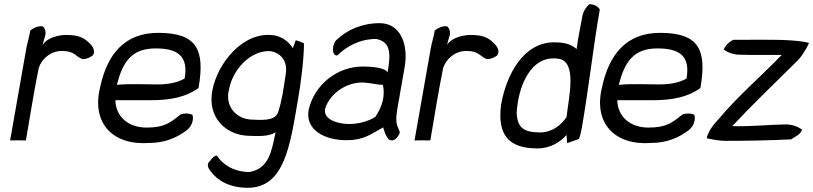

<svg xmlns="http://www.w3.org/2000/svg" viewBox="-20 -655 3863 912"><path d="M28 12C54 11 77 12 103 12C123 -103 141 -220 164 -332C178 -376 221 -413 274 -413C336 -413 337 -387 372 -374C390 -374 407 -381 422 -393C434 -414 420 -435 408 -447C375 -481 347 -489 289 -489C242 -487 197 -468 183 -442C185 -454 189 -467 193 -480C201 -502 194 -522 182 -530C160 -533 137 -521 124 -510C119 -480 110 -452 105 -425Z M456 -242C413 -72 514 37 689 24C764 24 822 -2 868 -37C893 -57 901 -89 894 -110C877 -117 859 -118 839 -112C789 -73 763 -49 676 -49C588 -49 530 -102 528 -179H697C792 -179 866 -195 923 -237C955 -421 914 -499 731 -499C572 -499 489 -397 456 -242ZM535 -252C563 -360 604 -425 719 -425C823 -425 876 -390 857 -282C824 -263 781 -254 728 -254C665 -254 596 -258 535 -252Z M988 -222C966 -98 1050 -15 1158 -10C1209 -8 1258 -6 1289 -27C1270 65 1257 145 1166 162C1088 162 1037 125 1010 84C1004 83 989 91 979 108C957 125 971 147 980 158C1014 204 1072 237 1157 237C1332 237 1358 33 1394 -173C1411 -272 1423 -370 1424 -449C1409 -456 1396 -461 1385 -464L1371 -426C1354 -453 1326 -479 1283 -487C1138 -510 1012 -357 988 -222ZM1068 -230C1084 -323 1170 -418 1265 -412C1317 -403 1348 -361 1337 -301C1326 -229 1320 -179 1300 -119C1284 -79 1218 -85 1174 -87C1100 -90 1047 -153 1068 -230Z M1446 -133C1429 -37 1523 11 1626 11C1708 11 1742 -18 1800 -50C1808 -27 1809 -13 1827 7C1854 27 1880 -18 1879 -27C1869 -60 1856 -61 1866 -130L1902 -336C1921 -442 1883 -545 1784 -545C1699 -545 1629 -513 1579 -466C1557 -447 1553 -387 1583 -392C1625 -434 1689 -470 1767 -470C1838 -456 1836 -397 1821 -311C1810 -334 1744 -339 1703 -339C1582 -339 1473 -253 1446 -133ZM1524 -137C1546 -215 1639 -275 1725 -261C1752 -259 1774 -252 1799 -252C1810 -198 1796 -150 1763 -100C1731 -79 1684 -66 1638 -66C1591 -66 1515 -84 1524 -137Z M1949 12C1975 11 1998 12 2024 12C2044 -103 2062 -220 2085 -332C2099 -376 2142 -413 2195 -413C2257 -413 2258 -387 2293 -374C2311 -374 2328 -381 2343 -393C2355 -414 2341 -435 2329 -447C2296 -481 2268 -489 2210 -489C2163 -487 2118 -468 2104 -442C2106 -454 2110 -467 2114 -480C2122 -502 2115 -522 2103 -530C2081 -533 2058 -521 2045 -510C2040 -480 2031 -452 2026 -425Z M2360 -157C2343 -21 2389 50 2533 50C2595 50 2642 19 2671 -14L2674 25L2730 5C2736 -11 2740 -27 2743 -44C2775 -226 2798 -433 2829 -610C2821 -624 2803 -635 2780 -635C2765 -624 2750 -601 2746 -577C2737 -525 2725 -473 2719 -422C2693 -445 2661 -454 2612 -454C2466 -454 2385 -300 2360 -157ZM2434 -116C2440 -240 2499 -396 2632 -376C2723 -364 2682 -196 2671 -99C2648 -64 2605 -26 2545 -26C2464 -26 2439 -51 2434 -116Z M2840 -242C2797 -72 2898 37 3073 24C3148 24 3206 -2 3252 -37C3277 -57 3285 -89 3278 -110C3261 -117 3243 -118 3223 -112C3173 -73 3147 -49 3060 -49C2972 -49 2914 -102 2912 -179H3081C3176 -179 3250 -195 3307 -237C3339 -421 3298 -499 3115 -499C2956 -499 2873 -397 2840 -242ZM2919 -252C2947 -360 2988 -425 3103 -425C3207 -425 3260 -390 3241 -282C3208 -263 3165 -254 3112 -254C3049 -254 2980 -258 2919 -252Z M3337 2C3363 7 3395 14 3425 14C3530 14 3636 12 3738 7C3758 -8 3779 -12 3790 -39C3773 -52 3745 -64 3712 -64C3631 -63 3543 -53 3458 -56C3555 -159 3658 -258 3758 -357C3785 -380 3810 -422 3823 -451C3753 -470 3614 -466 3520 -466H3464C3445 -458 3426 -440 3418 -420C3435 -406 3464 -395 3497 -395C3561 -393 3628 -395 3693 -394C3592 -289 3488 -202 3393 -89C3367 -62 3341 -26 3337 2Z"/></svg>

Font: Snowfall
Style: Obl
Weight: 400
Designer: Jasper
Foundry: Cannot Into Space Fonts
Version: Version 0.9